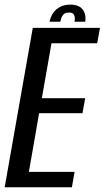

<svg xmlns="http://www.w3.org/2000/svg" viewBox="-45 -793 444 813"><path d="M-25.2 0H259.4L270.8 -65.3H77.3L120.7 -313.8H304.3L315.7 -377.2H132.2L173 -609.7H366.5L378.4 -675H93.8ZM253.5 -773.4Q228.1 -773.4 209.8 -764.1Q191.6 -754.8 180.1 -738Q168.7 -721.3 164.9 -700.9H210.5Q212.5 -713.5 217 -722.3Q221.5 -731.1 228.7 -735.5Q235.9 -740 247.8 -740Q257.8 -740 263.5 -735.6Q269.1 -731.3 271.1 -722.8Q273.1 -714.2 270.6 -700.9H315.7Q319.2 -721.3 313.3 -738Q307.4 -754.8 292.5 -764.1Q277.6 -773.4 253.5 -773.4Z"/></svg>

Font: Anybody Thin Condensed
Style: Italic
Weight: 100
Width: 3
Italic angle: -10°
Version: Version 1.113;gftools[0.9.25]